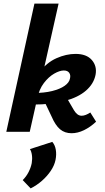

<svg xmlns="http://www.w3.org/2000/svg" viewBox="-20 -731 581 1065"><path d="M15 0 171 -711H305L145 0ZM377 8Q339 8 313 -14Q287 -36 266 -85L218 -186L341 -204L390 -120Q399 -105 409.5 -97Q420 -89 433 -89Q444 -89 456.5 -94Q469 -99 481 -107L513 -56Q481 -26 446 -9Q411 8 377 8ZM163 -151V-215Q225 -215 269 -226Q313 -237 338.5 -255Q364 -273 368 -295Q373 -314 364 -327Q355 -340 334 -340Q311 -340 280.5 -322.5Q250 -305 223.5 -270.5Q197 -236 186 -183H138Q156 -274 197.5 -329Q239 -384 293 -408Q347 -432 399 -432Q460 -432 489.5 -398Q519 -364 510 -316Q500 -266 457 -228.5Q414 -191 339.5 -171Q265 -151 163 -151ZM150 314 106 268Q126 248 138.5 223.5Q151 199 156 174Q160 150 157 129Q154 108 146 96L270 56Q285 73 289.5 99.5Q294 126 288 156Q282 186 262 216Q242 246 213 271.5Q184 297 150 314Z"/></svg>

Font: Ysabeau Office ExtraBold
Style: Italic
Weight: 800
Italic angle: -12°
Designer: Christian Thalmann (Catharsis Fonts)
Version: Version 2.001;gftools[0.9.30]; featfreeze: tnum,lnum,ss02